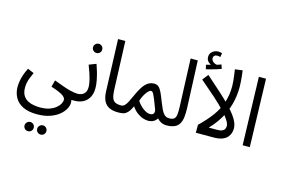

<svg xmlns="http://www.w3.org/2000/svg" viewBox="-143 -1155 2768 1894"><g transform="rotate(15 1240.5 -208.5)"><path d="M390 414Q370 414 356 400.5Q342 387 342 368Q342 348 356 334Q370 320 390 320Q409 320 422.5 334Q436 348 436 367Q436 387 422.5 400.5Q409 414 390 414ZM261 414Q241 414 227 400.5Q213 387 213 368Q213 348 227 334Q241 320 261 320Q280 320 293.5 334Q307 348 307 367Q307 387 293.5 400.5Q280 414 261 414Z M48 21Q48 -9 53.5 -42Q59 -75 71 -110Q83 -145 102 -181L166 -154Q152 -123 141.5 -96.5Q131 -70 126 -45Q121 -20 121 5Q121 56 140.5 86.5Q160 117 190 132Q220 147 253 152Q286 157 312 157Q368 157 407.5 143.5Q447 130 473 108.5Q499 87 511 64.5Q523 42 523 24Q523 13 515 1.5Q507 -10 489 -21.5Q471 -33 442 -45Q413 -57 371 -70L389 -139Q452 -115 493 -101Q534 -87 560.5 -80.5Q587 -74 604 -72Q621 -70 635 -69Q656 -69 665.5 -60Q675 -51 675 -34Q675 -18 665 -6.5Q655 5 626 5Q623 5 616.5 5Q610 5 604 5Q598 5 594 5Q595 9 596.5 17Q598 25 598 34Q598 64 579.5 98Q561 132 524 162Q487 192 431.5 211Q376 230 303 230Q212 230 156 201.5Q100 173 74.5 125.5Q49 78 48 21Z M714 -506Q694 -506 680 -519.5Q666 -533 666 -552Q666 -572 680 -586Q694 -600 714 -600Q733 -600 746.5 -586Q760 -572 760 -553Q760 -533 746.5 -519.5Q733 -506 714 -506Z M625 5 635 -69Q659 -69 679.5 -77.5Q700 -86 713 -106Q726 -126 726 -163Q726 -188 718 -223Q710 -258 697 -297.5Q684 -337 669 -375L742 -403Q754 -370 766 -328.5Q778 -287 786 -245Q794 -203 794 -166Q794 -133 786 -106Q778 -79 763 -58Q748 -37 727 -23Q706 -9 680.5 -2Q655 5 625 5Z M1072 5Q1015 5 978.5 -13Q942 -31 923.5 -69Q905 -107 903 -167L884 -694H958L977 -199Q979 -150 988.5 -121.5Q998 -93 1020 -81Q1042 -69 1082 -69Q1103 -69 1112.5 -60Q1122 -51 1122 -34Q1122 -18 1111.5 -6.5Q1101 5 1072 5Z M1072 5 1081 -69Q1101 -69 1116 -83Q1131 -97 1146.5 -126.5Q1162 -156 1183 -204Q1201 -244 1219 -274Q1237 -304 1256 -323.5Q1275 -343 1296.5 -352.5Q1318 -362 1342 -362Q1371 -362 1389 -346Q1407 -330 1423.5 -295Q1440 -260 1461 -204Q1477 -164 1491.5 -133.5Q1506 -103 1525 -86Q1544 -69 1572 -69Q1593 -69 1602.5 -60Q1612 -51 1612 -34Q1612 -18 1602 -6.5Q1592 5 1563 5Q1529 5 1499.5 -13Q1470 -31 1446 -70L1480 -74Q1474 -46 1459 -27.5Q1444 -9 1423 -0.5Q1402 8 1376 8Q1356 8 1326.5 -1Q1297 -10 1266 -32.5Q1235 -55 1208 -94Q1186 -46 1164.5 -25Q1143 -4 1120.5 0.5Q1098 5 1072 5ZM1243 -160Q1257 -138 1274 -120Q1291 -102 1309.5 -88.5Q1328 -75 1345.5 -68Q1363 -61 1378 -61Q1410 -61 1417 -81Q1424 -101 1415 -122Q1394 -178 1381 -210.5Q1368 -243 1359.5 -259Q1351 -275 1344.5 -279.5Q1338 -284 1330 -284Q1318 -284 1301 -266Q1284 -248 1268.5 -220Q1253 -192 1243 -160Z M1562 5 1571 -69Q1606 -69 1622 -82Q1638 -95 1642 -125Q1646 -155 1644 -205L1625 -694H1698L1718 -214Q1720 -161 1715 -120Q1710 -79 1693.5 -51Q1677 -23 1645 -9Q1613 5 1562 5Z M1797 -630 1787 -674Q1808 -679 1821.5 -682.5Q1835 -686 1852 -690L1847 -679Q1825 -687 1806 -706Q1787 -725 1787 -753Q1787 -778 1799 -795Q1811 -812 1830.5 -821.5Q1850 -831 1872 -831Q1880 -831 1890.5 -829.5Q1901 -828 1911 -823L1904 -784Q1896 -786 1888 -787.5Q1880 -789 1872 -789Q1853 -789 1843 -779Q1833 -769 1833 -755Q1833 -738 1844 -725.5Q1855 -713 1869.5 -707Q1884 -701 1893 -701L1858 -692Q1881 -698 1900 -704Q1919 -710 1934 -716L1948 -674Q1928 -667 1901.5 -658.5Q1875 -650 1847.5 -643Q1820 -636 1797 -630Z M2063 -273Q2013 -328 1940.5 -392Q1868 -456 1789 -523L1836 -583Q1921 -508 1986.5 -449Q2052 -390 2098 -341Z M2098 -341Q2138 -300 2164 -265Q2190 -230 2203 -198Q2216 -166 2216 -135Q2216 -113 2208.5 -89.5Q2201 -66 2182.5 -45.5Q2164 -25 2130.5 -12.5Q2097 0 2044 0H1864V-81Q1941 -155 1992 -225Q2043 -295 2067.5 -371Q2092 -447 2092 -536Q2092 -558 2089 -589Q2086 -620 2082 -651Q2078 -682 2074 -704L2151 -714Q2154 -694 2157.5 -661.5Q2161 -629 2163 -597Q2165 -565 2165 -544Q2165 -498 2159 -454Q2153 -410 2141.5 -368.5Q2130 -327 2113 -287L2102 -262Q2078 -213 2046 -168Q2014 -123 1974 -82H2059Q2093 -82 2111 -90.5Q2129 -99 2135.5 -113Q2142 -127 2142 -143Q2142 -166 2121 -199.5Q2100 -233 2063 -273Z M2342 0 2322 -694H2395L2415 0Z"/></g></svg>

Font: Noto Sans Arabic ExtraCondensed
Style: Regular
Weight: 400
Width: 2
Designer: Monotype Design Team, Nadine Chahine, Nizar Qandah and Khaled Hosny
Foundry: Monotype Imaging Inc.
Version: Version 2.012